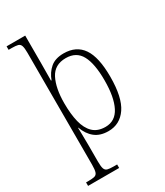

<svg xmlns="http://www.w3.org/2000/svg" viewBox="-241 -854 1018 1188"><g transform="rotate(-30 267.5 -260.0)"><path d="M21 240V215H40Q67 215 82 211Q97 207 102.5 190.5Q108 174 108 139V-661Q108 -695 102.5 -711Q97 -727 82 -731Q67 -735 39 -735H16V-760H149V-563Q149 -532 148.5 -498Q148 -464 148 -439H152Q169 -486 204 -516Q239 -546 299 -546Q389 -546 433.5 -481Q478 -416 478 -277Q478 -129 430.5 -59.5Q383 10 301 10Q242 10 205 -19.5Q168 -49 149 -102H147Q147 -90 148 -57.5Q149 -25 149 18V140Q149 175 154.5 191Q160 207 175 211Q190 215 219 215H243V240ZM298 -22Q368 -22 402 -88.5Q436 -155 436 -275Q436 -394 403.5 -454Q371 -514 296 -514Q216 -514 182.5 -449Q149 -384 149 -276Q149 -199 163 -142Q177 -85 209.5 -53.5Q242 -22 298 -22Z"/></g></svg>

Font: Noto Serif Tamil SemiCondensed ExtraLight
Style: Italic
Weight: 200
Width: 4
Italic angle: -12°
Designer: Indian Type Foundry, Tom Grace, and the Monotype Design Team
Foundry: Monotype Imaging Inc.
Version: Version 2.003; ttfautohint (v1.8.4.7-5d5b)